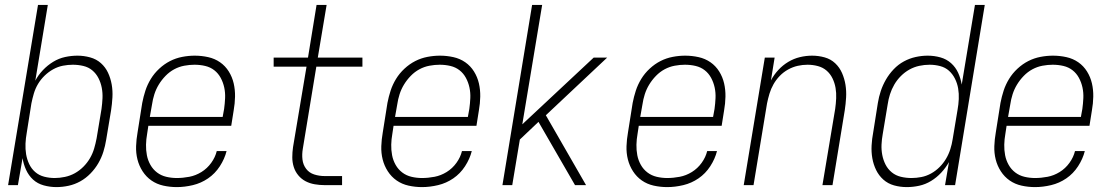

<svg xmlns="http://www.w3.org/2000/svg" viewBox="-20 -755 4540 783"><path d="M210 8Q184 8 158.5 1Q133 -6 115 -22.5Q97 -39 86.5 -62Q76 -85 72 -110L53 0H13L135 -735H175L124 -426Q136 -449 155 -469Q174 -489 197 -503Q220 -517 245.5 -522.5Q271 -528 296 -528Q322 -528 347.5 -521Q373 -514 391.5 -497.5Q410 -481 420.5 -458.5Q431 -436 435.5 -410.5Q440 -385 438.5 -358Q437 -331 433 -305L413 -185Q409 -160 401.5 -136Q394 -112 381 -89.5Q368 -67 349 -47.5Q330 -28 307.5 -15.5Q285 -3 260 2.5Q235 8 210 8ZM203 -29Q223 -29 244.5 -33.5Q266 -38 285 -48.5Q304 -59 320 -75Q336 -91 347 -110Q358 -129 364 -149.5Q370 -170 374 -191L394 -311Q397 -333 398 -354.5Q399 -376 395 -397Q391 -418 381.5 -436.5Q372 -455 356.5 -468Q341 -481 320 -486Q299 -491 277 -491Q257 -491 236.5 -487Q216 -483 197 -472.5Q178 -462 162 -446.5Q146 -431 135 -412.5Q124 -394 118 -373.5Q112 -353 108 -333L89 -213Q85 -191 84 -169Q83 -147 86.5 -126Q90 -105 99 -86Q108 -67 123.5 -53.5Q139 -40 160 -34.5Q181 -29 203 -29Z M701 8Q673 8 646 2Q619 -4 597.5 -19Q576 -34 561.5 -56.5Q547 -79 540.5 -105Q534 -131 535 -159Q536 -187 541 -215L560 -335Q565 -361 573 -385.5Q581 -410 595 -433Q609 -456 629.5 -475Q650 -494 673.5 -506Q697 -518 723 -523Q749 -528 774 -528Q802 -528 829 -522Q856 -516 877.5 -501Q899 -486 913 -463.5Q927 -441 933 -415Q939 -389 938.5 -361Q938 -333 933 -305L923 -242H585L580 -209Q576 -187 575.5 -165Q575 -143 579 -122Q583 -101 593.5 -82.5Q604 -64 620.5 -51.5Q637 -39 658 -34Q679 -29 701 -29Q726 -29 752 -34Q778 -39 801.5 -53.5Q825 -68 841.5 -91Q858 -114 864 -139H904Q896 -107 876.5 -77Q857 -47 828.5 -27.5Q800 -8 766.5 0Q733 8 701 8ZM591 -278H888L894 -311Q897 -333 898 -355Q899 -377 894.5 -398Q890 -419 880 -437.5Q870 -456 854 -468.5Q838 -481 817 -486Q796 -491 773 -491Q753 -491 731.5 -487Q710 -483 690.5 -472.5Q671 -462 655 -445.5Q639 -429 627.5 -410Q616 -391 609.5 -370.5Q603 -350 600 -329Z M1304 0Q1284 0 1263.5 -3.5Q1243 -7 1226 -16Q1209 -25 1196.5 -40Q1184 -55 1178 -74Q1172 -93 1172 -113.5Q1172 -134 1175 -155L1230 -483H1096V-520H1236L1271 -735H1312L1276 -520H1458V-483H1270L1215 -149Q1211 -126 1213.5 -104.5Q1216 -83 1228.5 -66.5Q1241 -50 1261.5 -43.5Q1282 -37 1304 -37H1375V0Z M1701 8Q1673 8 1646 2Q1619 -4 1597.5 -19Q1576 -34 1561.5 -56.5Q1547 -79 1540.5 -105Q1534 -131 1535 -159Q1536 -187 1541 -215L1560 -335Q1565 -361 1573 -385.5Q1581 -410 1595 -433Q1609 -456 1629.5 -475Q1650 -494 1673.5 -506Q1697 -518 1723 -523Q1749 -528 1774 -528Q1802 -528 1829 -522Q1856 -516 1877.5 -501Q1899 -486 1913 -463.5Q1927 -441 1933 -415Q1939 -389 1938.5 -361Q1938 -333 1933 -305L1923 -242H1585L1580 -209Q1576 -187 1575.5 -165Q1575 -143 1579 -122Q1583 -101 1593.5 -82.5Q1604 -64 1620.5 -51.5Q1637 -39 1658 -34Q1679 -29 1701 -29Q1726 -29 1752 -34Q1778 -39 1801.5 -53.5Q1825 -68 1841.5 -91Q1858 -114 1864 -139H1904Q1896 -107 1876.5 -77Q1857 -47 1828.5 -27.5Q1800 -8 1766.5 0Q1733 8 1701 8ZM1591 -278H1888L1894 -311Q1897 -333 1898 -355Q1899 -377 1894.5 -398Q1890 -419 1880 -437.5Q1870 -456 1854 -468.5Q1838 -481 1817 -486Q1796 -491 1773 -491Q1753 -491 1731.5 -487Q1710 -483 1690.5 -472.5Q1671 -462 1655 -445.5Q1639 -429 1627.5 -410Q1616 -391 1609.5 -370.5Q1603 -350 1600 -329Z M2029 0 2150 -735H2191L2110 -248L2401 -520H2456L2206 -285L2370 0H2325L2217 -187L2176 -258L2100 -186L2069 0Z M2701 8Q2673 8 2646 2Q2619 -4 2597.5 -19Q2576 -34 2561.5 -56.5Q2547 -79 2540.5 -105Q2534 -131 2535 -159Q2536 -187 2541 -215L2560 -335Q2565 -361 2573 -385.5Q2581 -410 2595 -433Q2609 -456 2629.5 -475Q2650 -494 2673.5 -506Q2697 -518 2723 -523Q2749 -528 2774 -528Q2802 -528 2829 -522Q2856 -516 2877.5 -501Q2899 -486 2913 -463.5Q2927 -441 2933 -415Q2939 -389 2938.5 -361Q2938 -333 2933 -305L2923 -242H2585L2580 -209Q2576 -187 2575.5 -165Q2575 -143 2579 -122Q2583 -101 2593.5 -82.5Q2604 -64 2620.5 -51.5Q2637 -39 2658 -34Q2679 -29 2701 -29Q2726 -29 2752 -34Q2778 -39 2801.5 -53.5Q2825 -68 2841.5 -91Q2858 -114 2864 -139H2904Q2896 -107 2876.5 -77Q2857 -47 2828.5 -27.5Q2800 -8 2766.5 0Q2733 8 2701 8ZM2591 -278H2888L2894 -311Q2897 -333 2898 -355Q2899 -377 2894.5 -398Q2890 -419 2880 -437.5Q2870 -456 2854 -468.5Q2838 -481 2817 -486Q2796 -491 2773 -491Q2753 -491 2731.5 -487Q2710 -483 2690.5 -472.5Q2671 -462 2655 -445.5Q2639 -429 2627.5 -410Q2616 -391 2609.5 -370.5Q2603 -350 2600 -329Z M3013 0 3099 -520H3139L3124 -427Q3136 -450 3154 -469.5Q3172 -489 3194.5 -502.5Q3217 -516 3242 -522Q3267 -528 3292 -528Q3318 -528 3343 -521Q3368 -514 3386 -497Q3404 -480 3414 -457Q3424 -434 3428 -409Q3432 -384 3430.5 -357.5Q3429 -331 3425 -305L3375 0H3334L3386 -311Q3389 -332 3390 -354Q3391 -376 3387.5 -396.5Q3384 -417 3375 -435.5Q3366 -454 3351 -467Q3336 -480 3315.5 -485.5Q3295 -491 3273 -491Q3253 -491 3233 -486.5Q3213 -482 3194 -471.5Q3175 -461 3160 -445.5Q3145 -430 3134.5 -411.5Q3124 -393 3118 -373Q3112 -353 3108 -333L3053 0Z M3678 8Q3651 8 3626 1Q3601 -6 3582.5 -22.5Q3564 -39 3553 -61.5Q3542 -84 3537.5 -109.5Q3533 -135 3534.5 -162Q3536 -189 3541 -215L3560 -335Q3564 -360 3572 -384Q3580 -408 3593 -430.5Q3606 -453 3624.5 -472.5Q3643 -492 3666 -504.5Q3689 -517 3714 -522.5Q3739 -528 3763 -528Q3790 -528 3815 -521Q3840 -514 3858.5 -497.5Q3877 -481 3887.5 -458Q3898 -435 3902 -410L3956 -735H3996L3875 0H3834L3850 -94Q3837 -71 3818.5 -51Q3800 -31 3777 -17Q3754 -3 3728.5 2.5Q3703 8 3678 8ZM3697 -29Q3717 -29 3737.5 -33Q3758 -37 3777 -47.5Q3796 -58 3811.5 -73.5Q3827 -89 3838 -107.5Q3849 -126 3855.5 -146.5Q3862 -167 3865 -187L3885 -307Q3889 -329 3890 -351Q3891 -373 3887.5 -394Q3884 -415 3874.5 -434Q3865 -453 3850 -466.5Q3835 -480 3814 -485.5Q3793 -491 3771 -491Q3750 -491 3729 -486.5Q3708 -482 3689 -471.5Q3670 -461 3654 -445Q3638 -429 3627 -410Q3616 -391 3609.5 -370.5Q3603 -350 3600 -329L3580 -209Q3576 -187 3575 -165.5Q3574 -144 3578 -123Q3582 -102 3591.5 -83.5Q3601 -65 3617 -52Q3633 -39 3654 -34Q3675 -29 3697 -29Z M4201 8Q4173 8 4146 2Q4119 -4 4097.5 -19Q4076 -34 4061.5 -56.5Q4047 -79 4040.5 -105Q4034 -131 4035 -159Q4036 -187 4041 -215L4060 -335Q4065 -361 4073 -385.5Q4081 -410 4095 -433Q4109 -456 4129.5 -475Q4150 -494 4173.5 -506Q4197 -518 4223 -523Q4249 -528 4274 -528Q4302 -528 4329 -522Q4356 -516 4377.5 -501Q4399 -486 4413 -463.5Q4427 -441 4433 -415Q4439 -389 4438.5 -361Q4438 -333 4433 -305L4423 -242H4085L4080 -209Q4076 -187 4075.5 -165Q4075 -143 4079 -122Q4083 -101 4093.5 -82.5Q4104 -64 4120.5 -51.5Q4137 -39 4158 -34Q4179 -29 4201 -29Q4226 -29 4252 -34Q4278 -39 4301.5 -53.5Q4325 -68 4341.5 -91Q4358 -114 4364 -139H4404Q4396 -107 4376.5 -77Q4357 -47 4328.5 -27.5Q4300 -8 4266.5 0Q4233 8 4201 8ZM4091 -278H4388L4394 -311Q4397 -333 4398 -355Q4399 -377 4394.5 -398Q4390 -419 4380 -437.5Q4370 -456 4354 -468.5Q4338 -481 4317 -486Q4296 -491 4273 -491Q4253 -491 4231.5 -487Q4210 -483 4190.5 -472.5Q4171 -462 4155 -445.5Q4139 -429 4127.5 -410Q4116 -391 4109.5 -370.5Q4103 -350 4100 -329Z"/></svg>

Font: Iosevka SS04 XLt Obl
Style: Regular
Weight: 200
Italic angle: -9°
Monospace: yes
Designer: Belleve Invis
Foundry: Belleve Invis
Version: Version 19.0.0; ttfautohint (v1.8.4)